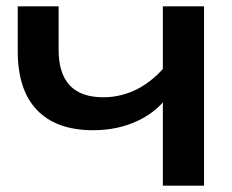

<svg xmlns="http://www.w3.org/2000/svg" viewBox="-20 -586 733 606"><path d="M274 -175Q158 -175 97 -238.5Q36 -302 36 -424V-566H165V-429Q165 -279 306 -279Q364 -279 415.5 -306Q467 -333 510 -387L518 -295Q483 -238 418.5 -206.5Q354 -175 274 -175ZM494 0V-566H624V0Z"/></svg>

Font: Unbounded
Style: Regular
Weight: 400
Designer: Luke Prowse, Jean-Baptiste Morizot, Fátima Lázaro, Florian Runge
Foundry: NaN
Version: Version 1.701;gftools[0.9.28.dev5+ged2979d]